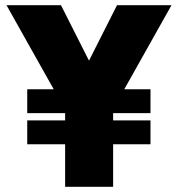

<svg xmlns="http://www.w3.org/2000/svg" viewBox="-20 -720 686 740"><path d="M409 -287 238 -318 431 -700H641ZM231 0V-336H416V0ZM85 -164V-256H560V-164ZM85 -284V-376H560V-284ZM237 -287 5 -700H215L408 -318Z"/></svg>

Font: Figtree Black
Style: Regular
Weight: 900
Designer: Erik Kennedy
Foundry: Erik Kennedy
Version: Version 2.001;gftools[0.9.30]